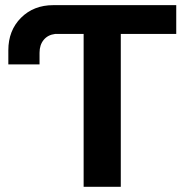

<svg xmlns="http://www.w3.org/2000/svg" viewBox="-20 -722 735 742"><path d="M303.2 0V-590.8H192.9Q165 -587.4 148.9 -567.9Q132.8 -548.3 132.8 -518.1V-473.1H12.2V-527.8Q12.2 -604 61 -653.1Q109.9 -702.1 186 -702.1H661.1V-590.8H446.8V0Z"/></svg>

Font: LT Superior
Style: Bold
Weight: 400
Designer: Daniel Lyons
Foundry: LyonsType
Version: Version 1.000